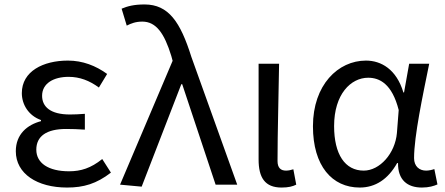

<svg xmlns="http://www.w3.org/2000/svg" viewBox="-20 -829 1999 862"><path d="M281 13C356 13 413 -4 478 -54L439 -115C388 -74 343 -60 290 -60C197 -60 143 -97 143 -157C143 -217 188 -250 277 -250C304 -250 330 -249 361 -247V-318C335 -316 315 -315 294 -315C206 -315 169 -350 169 -399C169 -455 221 -484 288 -484C338 -484 382 -467 424 -436L461 -497C410 -534 351 -557 285 -557C174 -557 78 -509 78 -411C78 -360 108 -310 164 -290V-285C103 -269 51 -227 51 -150C51 -49 147 13 281 13Z M616 9 794 -451H798L948 0H1045L839 -574C790 -730 737 -809 629 -809C581 -809 552 -801 526 -790L549 -714C569 -724 589 -732 619 -732C681 -732 718 -679 749 -578L755 -556L519 0Z M1244 13C1275 13 1294 8 1310 0L1297 -69C1285 -65 1274 -63 1264 -63C1241 -63 1226 -75 1226 -106C1226 -237 1231 -396 1233 -543H1141V-113C1141 -32 1169 13 1244 13Z M1595 13C1665 13 1722 -24 1763 -97H1767C1766 -21 1809 13 1874 13C1906 13 1928 6 1944 -1L1930 -70C1919 -66 1905 -63 1893 -63C1863 -63 1839 -82 1839 -119C1839 -218 1878 -400 1907 -543H1817L1794 -414H1791C1760 -518 1691 -557 1623 -557C1498 -557 1385 -448 1385 -262C1385 -84 1471 13 1595 13ZM1613 -63C1529 -63 1480 -136 1480 -263C1480 -406 1555 -480 1633 -480C1684 -480 1740 -453 1770 -335L1762 -232C1754 -140 1685 -63 1613 -63Z"/></svg>

Font: Noto Sans CJK JP Regular
Style: Regular
Weight: 400
Designer: Ryoko NISHIZUKA (kana & ideographs); Paul D. Hunt (Latin, Greek & Cyrillic); Wenlong ZHANG (bopomofo); Sandoll Communica
Foundry: Adobe Systems Incorporated
Version: Version 1.001;PS 1.001;hotconv 1.0.78;makeotf.lib2.5.61930